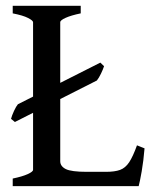

<svg xmlns="http://www.w3.org/2000/svg" viewBox="-20 -635 527 655"><path d="M335 -409.2Q331.5 -398.4 324.5 -383.8Q317.4 -369.1 310.5 -360.4L30.8 -218.8L17.6 -229.5Q20.5 -240.7 27.8 -256.6Q35.2 -272.5 41 -279.3L322.3 -421.4ZM473.1 -128.9Q469.7 -86.9 463.4 -50.5Q457 -14.2 453.1 0H23.4V-25.9Q56.2 -32.7 74.5 -41Q92.8 -49.3 92.8 -55.7V-559.1Q92.8 -564.9 75.7 -573.7Q58.6 -582.5 23.4 -589.4V-615.2H255.4V-589.4Q222.2 -582.5 203.9 -574.2Q185.5 -565.9 185.5 -559.1V-85Q185.5 -67.9 204.3 -58.3Q223.1 -48.8 276.4 -48.8H341.3Q371.6 -48.8 389.6 -55.4Q407.7 -62 420.7 -81.5Q433.6 -101.1 447.3 -139.2Z"/></svg>

Font: Gentium Book Plus
Style: Regular
Weight: 400
Designer: Victor Gaultney, Annie Olsen, Iska Routamaa, Becca Hirsbrunner
Foundry: SIL International
Version: Version 6.101